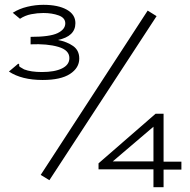

<svg xmlns="http://www.w3.org/2000/svg" viewBox="-20 -707 790 797"><path d="M157 -375Q70 -375 17 -410L49 -437L56 -443L60 -439Q58 -432 63 -429Q68 -426 80 -419Q108 -408 154 -408Q207 -408 237.5 -423Q268 -438 268 -466Q268 -499 222 -512.5Q176 -526 107 -523V-554Q187 -554 219 -569.5Q251 -585 251 -610Q251 -633 223.5 -643Q196 -653 160 -653Q135 -653 109.5 -648Q84 -643 63 -629L33 -654Q60 -671 93.5 -679Q127 -687 160 -687Q221 -687 257 -667Q293 -647 293 -611Q293 -556 220 -541Q258 -534 283.5 -516Q309 -498 309 -464Q309 -425 270.5 -400Q232 -375 157 -375ZM185 41 149 19 593 -663 630 -640ZM617 -4H389V-29L626 -235H659V-36H733V-3H659V70H617ZM617 -37V-181L448 -37Z"/></svg>

Font: Inconsolata ExtraExpanded Light
Style: Regular
Weight: 300
Width: 8
Monospace: yes
Designer: Raph Levien, Cyreal, Brenton Simpson
Foundry: Raph Levien, Cyreal, Google
Version: Version 3.001; ttfautohint (v1.8.2.53-6de2)